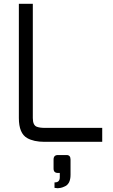

<svg xmlns="http://www.w3.org/2000/svg" viewBox="-20 -752 597 1018"><path d="M324 236Q312 242 302 244Q291 246 286 246Q281 246 269 244V215H271Q297 215 297 188V165H287Q264 165 264 142V94Q264 70 287 70H333Q354 70 354 94V175Q354 199 346 215Q337 231 324 236ZM80 -126V-732H154V-126Q154 -88 175 -80Q191 -74 216 -74H522V0H216Q159 0 124 -20Q80 -45 80 -126Z"/></svg>

Font: Mina
Style: Regular
Weight: 400
Version: Version 1.000